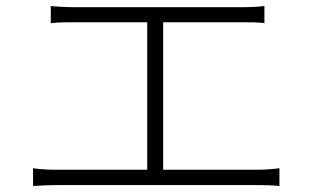

<svg xmlns="http://www.w3.org/2000/svg" viewBox="-20 -671 1040 639"><path d="M523 -106V-597H779C807 -597 837 -597 860 -594V-651C837 -648 810 -647 779 -647H227C210 -647 176 -648 149 -651V-594C174 -597 212 -597 227 -597H470V-106H172C145 -106 118 -107 90 -111V-52C119 -54 147 -55 172 -55H834C851 -55 883 -55 910 -52V-111C885 -108 861 -106 834 -106Z"/></svg>

Font: Spoqa Han Sans Neo Light
Style: Regular
Weight: 300
Designer: [Spoqa Han Sans Neo] Dong-huui Kim  Younghwa Kang  Yujin Lee  [Noto Sans] Ryoko NISHIZUKA  (kana & ideographs); Paul D. 
Foundry: Spoqa (http://www.spoqa-han-sans.com)
Version: Version 1.000